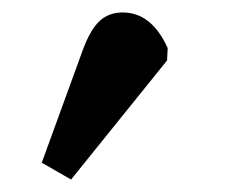

<svg xmlns="http://www.w3.org/2000/svg" viewBox="-20 -787 381 308"><path d="M94 -499 47 -526 114 -710Q126 -741 140.5 -754Q155 -767 177 -767Q223 -767 249 -710L248 -690Z"/></svg>

Font: Literata 12pt
Style: Bold
Weight: 700
Designer: Latin by Veronika Burian and Jose Scaglione. Greek by Irene Vlachou. Cyrillic by Vera Evstafieva.
Foundry: TypeTogether
Version: Version 3.002